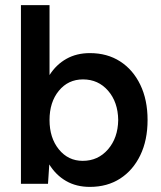

<svg xmlns="http://www.w3.org/2000/svg" viewBox="-20 -720 632 752"><path d="M62 0V-700H174V-426Q200 -467 240 -489.5Q280 -512 332 -512Q400 -512 450.5 -479.5Q501 -447 529.5 -388Q558 -329 558 -250Q558 -171 529.5 -112Q501 -53 450.5 -20.5Q400 12 332 12Q279 12 239 -11Q199 -34 173 -76L168 0ZM304 -90Q364 -90 403 -135Q442 -180 443 -250Q442 -320 403.5 -364.5Q365 -409 305 -409Q247 -409 210.5 -364.5Q174 -320 174 -250Q174 -180 210.5 -135Q247 -90 304 -90Z"/></svg>

Font: Figtree SemiBold
Style: Regular
Weight: 600
Designer: Erik Kennedy
Foundry: Erik Kennedy
Version: Version 2.001; ttfautohint (v1.8.4.7-5d5b);gftools[0.9.27]